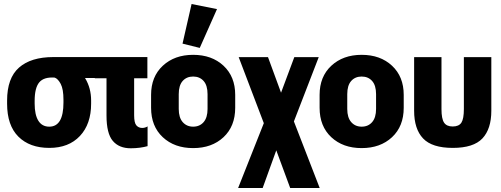

<svg xmlns="http://www.w3.org/2000/svg" viewBox="-20 -733 2514 963"><path d="M227.5 8.8Q324.7 8.8 380.9 -51Q437 -110.8 437 -212.9V-229Q437 -290.5 407.7 -339.6Q378.4 -388.7 326.7 -399.9V-341.8H465.8V-446.8H247.6Q135.3 -446.8 75.4 -394Q15.6 -341.3 15.6 -228.5V-212.9Q15.6 -104 72.3 -47.6Q128.9 8.8 227.5 8.8ZM227.1 -97.7Q190.9 -97.7 172.4 -127.4Q153.8 -157.2 153.8 -213.4V-227.1Q153.8 -292.5 177 -320.1Q200.2 -347.7 254.4 -343.8Q271 -337.9 284.7 -311.8Q298.3 -285.6 298.3 -232.9V-218.8Q298.3 -158.2 280.5 -127.9Q262.7 -97.7 227.1 -97.7Z M455.6 -340.3H719.2V-446.8H455.6ZM635.7 10.7Q659.2 10.7 681.2 7.8Q703.1 4.9 720.2 0V-99.1Q714.4 -95.2 707.3 -93.3Q700.2 -91.3 693.4 -91.3Q675.3 -91.3 664.1 -104Q652.8 -116.7 652.8 -154.8V-431.2H514.2V-153.3Q514.2 -63.5 545.7 -26.4Q577.1 10.7 635.7 10.7Z M737.8 -192.4Q737.8 -99.6 796.4 -44.9Q855 9.8 948.7 9.8Q1042.5 9.8 1101.1 -44.9Q1159.7 -99.6 1159.7 -192.4V-257.3Q1159.7 -348.6 1101.1 -403.3Q1042.5 -458 948.7 -458Q855.5 -458 796.6 -403.3Q737.8 -348.6 737.8 -257.3ZM876.5 -260.7Q876.5 -304.7 896.2 -326.9Q916 -349.1 948.7 -349.1Q981.4 -349.1 1001.2 -326.9Q1021 -304.7 1021 -260.7V-186.5Q1021 -143.1 1001.2 -120.4Q981.4 -97.7 948.7 -97.7Q916.5 -97.7 896.5 -120.4Q876.5 -143.1 876.5 -186.5ZM981.9 -492.7 1068.4 -687.5 940.9 -712.9 895.5 -514.2Z M1365.7 21 1397.9 -67.9 1434.1 -72.8 1454.1 -124 1437 -168 1424.8 -171.9 1389.6 -268.1 1355 -174.8 1324.7 -169.9 1303.2 -115.2 1316.4 -80.6 1329.6 -77.1ZM1297.4 210 1365.7 21 1435.5 210H1583.5L1454.1 -124L1578.6 -446.3H1456.1L1389.6 -268.1L1324.2 -446.3H1177.2L1303.2 -115.2L1174.3 210Z M1583 -192.4Q1583 -99.6 1641.6 -44.9Q1700.2 9.8 1793.9 9.8Q1887.7 9.8 1946.3 -44.9Q2004.9 -99.6 2004.9 -192.4V-257.3Q2004.9 -348.6 1946.3 -403.3Q1887.7 -458 1793.9 -458Q1700.7 -458 1641.8 -403.3Q1583 -348.6 1583 -257.3ZM1721.7 -260.7Q1721.7 -304.7 1741.5 -326.9Q1761.2 -349.1 1793.9 -349.1Q1826.7 -349.1 1846.4 -326.9Q1866.2 -304.7 1866.2 -260.7V-186.5Q1866.2 -143.1 1846.4 -120.4Q1826.7 -97.7 1793.9 -97.7Q1761.7 -97.7 1741.7 -120.4Q1721.7 -143.1 1721.7 -186.5Z M2251 8.8Q2355 8.8 2399.7 -38.8Q2444.3 -86.4 2444.3 -177.7V-446.3H2306.6V-186Q2306.6 -137.2 2294.2 -117.9Q2281.7 -98.6 2250.5 -98.6Q2220.2 -98.6 2207.3 -117.9Q2194.3 -137.2 2194.3 -186V-446.3H2057.1V-177.7Q2057.1 -85.9 2102.1 -38.6Q2147 8.8 2251 8.8Z"/></svg>

Font: Roboto Flex Super Cond Bold
Style: Regular
Weight: 700
Width: 3
Designer: Berlow after Robertson
Foundry: Google
Version: Version 3.000